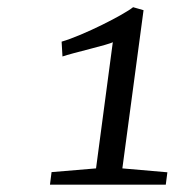

<svg xmlns="http://www.w3.org/2000/svg" viewBox="-20 -830 538 531"><path d="M118.2 -319.3H438.5L442.9 -353.5L318.4 -364.3L377 -801.8L348.1 -810.1C323.7 -790 210 -731.9 150.4 -714.8L152.8 -673.8C178.7 -683.1 283.2 -707 292 -713.4L245.6 -364.3L122.6 -354Z"/></svg>

Font: Merriweather
Style: Light Italic
Weight: 300
Italic angle: -7.5°
Designer: Eben Sorkin
Foundry: Eben Sorkin
Version: Version 1.001